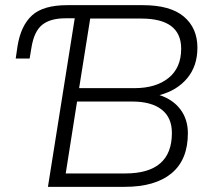

<svg xmlns="http://www.w3.org/2000/svg" viewBox="-20 -725 823 745"><path d="M166 0 270 -654H234Q175 -654 143.5 -628.5Q112 -603 102 -540L95 -498H41L48 -546Q61 -626 104.5 -665.5Q148 -705 241 -705H534Q641 -705 693.5 -660.5Q746 -616 746 -540Q746 -469 706.5 -421.5Q667 -374 599 -356Q651 -339 680 -300.5Q709 -262 709 -208Q709 -105 645.5 -52.5Q582 0 464 0ZM287 -383H502Q585 -383 634 -422.5Q683 -462 683 -536Q683 -653 528 -653H330ZM235 -52H466Q647 -52 647 -209Q647 -269 607 -300Q567 -331 493 -331H279Z"/></svg>

Font: Nunito Sans Light
Style: Italic
Weight: 300
Italic angle: -9°
Designer: Vernon Adams
Foundry: Vernon Adams
Version: Version 3.006; ttfautohint (v1.8.3)